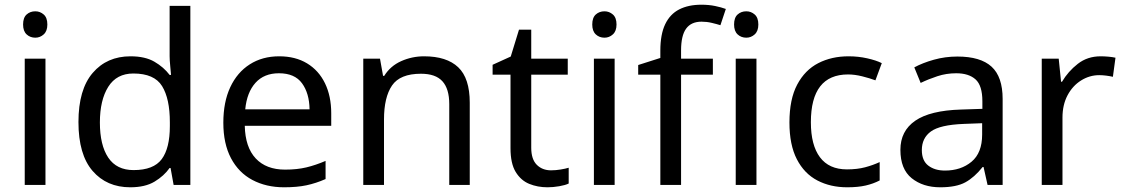

<svg xmlns="http://www.w3.org/2000/svg" viewBox="-20 -785 4770 815"><path d="M173 -536V0H85V-536ZM130 -737Q150 -737 165.5 -723.5Q181 -710 181 -681Q181 -653 165.5 -639Q150 -625 130 -625Q108 -625 93 -639Q78 -653 78 -681Q78 -710 93 -723.5Q108 -737 130 -737Z M533 10Q433 10 373 -59.5Q313 -129 313 -267Q313 -405 373.5 -475.5Q434 -546 534 -546Q596 -546 635.5 -523Q675 -500 700 -467H706Q705 -480 702.5 -505.5Q700 -531 700 -546V-760H788V0H717L704 -72H700Q676 -38 636 -14Q596 10 533 10ZM547 -63Q632 -63 666.5 -109.5Q701 -156 701 -250V-266Q701 -366 668 -419.5Q635 -473 546 -473Q475 -473 439.5 -416.5Q404 -360 404 -265Q404 -169 439.5 -116Q475 -63 547 -63Z M1165 -546Q1234 -546 1283.5 -516Q1333 -486 1359.5 -431.5Q1386 -377 1386 -304V-251H1019Q1021 -160 1065.5 -112.5Q1110 -65 1190 -65Q1241 -65 1280.5 -74.5Q1320 -84 1362 -102V-25Q1321 -7 1281 1.5Q1241 10 1186 10Q1110 10 1051.5 -21Q993 -52 960.5 -113.5Q928 -175 928 -264Q928 -352 957.5 -415Q987 -478 1040.5 -512Q1094 -546 1165 -546ZM1164 -474Q1101 -474 1064.5 -433.5Q1028 -393 1021 -321H1294Q1293 -389 1262 -431.5Q1231 -474 1164 -474Z M1780 -546Q1876 -546 1925 -499.5Q1974 -453 1974 -349V0H1887V-343Q1887 -408 1858 -440Q1829 -472 1767 -472Q1678 -472 1644 -422Q1610 -372 1610 -278V0H1522V-536H1593L1606 -463H1611Q1637 -505 1683 -525.5Q1729 -546 1780 -546Z M2319 -62Q2339 -62 2360 -65.5Q2381 -69 2394 -73V-6Q2380 1 2354 5.5Q2328 10 2304 10Q2262 10 2226.5 -4.5Q2191 -19 2169 -55Q2147 -91 2147 -156V-468H2071V-510L2148 -545L2183 -659H2235V-536H2390V-468H2235V-158Q2235 -109 2258.5 -85.5Q2282 -62 2319 -62Z M2589 -536V0H2501V-536ZM2546 -737Q2566 -737 2581.5 -723.5Q2597 -710 2597 -681Q2597 -653 2581.5 -639Q2566 -625 2546 -625Q2524 -625 2509 -639Q2494 -653 2494 -681Q2494 -710 2509 -723.5Q2524 -737 2546 -737Z M3006 -468H2871V0H2783V-468H2689V-509L2783 -539V-570Q2783 -639 2803.5 -682Q2824 -725 2863 -745Q2902 -765 2957 -765Q2989 -765 3015.5 -759.5Q3042 -754 3061 -747L3038 -678Q3022 -683 3001 -688Q2980 -693 2958 -693Q2914 -693 2892.5 -663.5Q2871 -634 2871 -571V-536H3006Z M3191 -536V0H3103V-536ZM3148 -737Q3168 -737 3183.5 -723.5Q3199 -710 3199 -681Q3199 -653 3183.5 -639Q3168 -625 3148 -625Q3126 -625 3111 -639Q3096 -653 3096 -681Q3096 -710 3111 -723.5Q3126 -737 3148 -737Z M3576 10Q3505 10 3449.5 -19Q3394 -48 3362.5 -109Q3331 -170 3331 -265Q3331 -364 3364 -426Q3397 -488 3453.5 -517Q3510 -546 3582 -546Q3623 -546 3661 -537.5Q3699 -529 3723 -517L3696 -444Q3672 -453 3640 -461Q3608 -469 3580 -469Q3422 -469 3422 -266Q3422 -169 3460.5 -117.5Q3499 -66 3575 -66Q3619 -66 3652.5 -75Q3686 -84 3714 -97V-19Q3687 -5 3654.5 2.5Q3622 10 3576 10Z M4044 -545Q4142 -545 4189 -502Q4236 -459 4236 -365V0H4172L4155 -76H4151Q4116 -32 4077.5 -11Q4039 10 3971 10Q3898 10 3850 -28.5Q3802 -67 3802 -149Q3802 -229 3865 -272.5Q3928 -316 4059 -320L4150 -323V-355Q4150 -422 4121 -448Q4092 -474 4039 -474Q3997 -474 3959 -461.5Q3921 -449 3888 -433L3861 -499Q3896 -518 3944 -531.5Q3992 -545 4044 -545ZM4070 -259Q3970 -255 3931.5 -227Q3893 -199 3893 -148Q3893 -103 3920.5 -82Q3948 -61 3991 -61Q4059 -61 4104 -98.5Q4149 -136 4149 -214V-262Z M4652 -546Q4667 -546 4684.5 -544.5Q4702 -543 4715 -540L4704 -459Q4691 -462 4675.5 -464Q4660 -466 4646 -466Q4605 -466 4569 -443.5Q4533 -421 4511.5 -380.5Q4490 -340 4490 -286V0H4402V-536H4474L4484 -438H4488Q4514 -482 4555 -514Q4596 -546 4652 -546Z"/></svg>

Font: Noto Naskh Arabic
Style: Regular
Weight: 400
Designer: Monotype Design Team, David Williams, Mohamad Dakak and Nizar Qandah
Foundry: Monotype Imaging Inc.
Version: Version 2.013